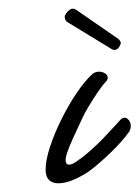

<svg xmlns="http://www.w3.org/2000/svg" viewBox="-20 -433 321 442"><path d="M114 -11Q101 -11 93 -18.5Q85 -26 85 -43Q85 -64 95 -94.5Q105 -125 121 -157.5Q137 -190 155.5 -217.5Q174 -245 191 -261Q198 -268 208 -268Q216 -268 222 -264Q228 -260 228 -254Q228 -249 223 -244Q216 -237 205.5 -221.5Q195 -206 185 -189.5Q175 -173 170 -162Q161 -143 150 -119Q139 -95 134 -80Q131 -70 131 -65Q131 -54 139 -54Q146 -54 155 -60.5Q164 -67 171 -72Q196 -92 217.5 -114.5Q239 -137 257 -157Q261 -162 267 -162Q272 -162 276.5 -156.5Q281 -151 281 -143Q281 -134 276 -128Q261 -107 234.5 -81.5Q208 -56 188 -41Q175 -31 153.5 -21Q132 -11 114 -11ZM243 -318Q241 -318 237 -320L137 -381Q129 -385 129 -394Q129 -399 135.5 -406Q142 -413 147 -413Q152 -413 156 -410L253 -343Q255 -341 257 -338Q259 -335 257 -330Q252 -318 243 -318Z"/></svg>

Font: Meow Script
Style: Regular
Weight: 400
Designer: Robert E. Leuschke
Foundry: Robert E. Leuschke
Version: Version 1.010; ttfautohint (v1.8.3)